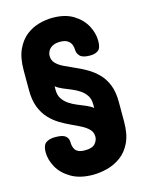

<svg xmlns="http://www.w3.org/2000/svg" viewBox="-120 -805 725 947"><g transform="rotate(-15 242.5 -331.0)"><path d="M237 69Q170 69 125.5 43Q81 17 59.5 -21.5Q38 -60 38 -99Q38 -134 55 -146.5Q72 -159 103 -159Q141 -159 155 -147Q169 -135 169 -118Q169 -108 171 -97.5Q173 -87 178.5 -78Q184 -69 196 -63.5Q208 -58 229 -58Q266 -58 280.5 -74.5Q295 -91 295 -110Q295 -132 281 -147Q267 -162 244 -174Q221 -186 193.5 -198.5Q166 -211 139 -227.5Q112 -244 89 -268.5Q66 -293 52 -329Q38 -365 38 -417V-517Q38 -582 57.5 -623.5Q77 -665 107.5 -688.5Q138 -712 173.5 -721.5Q209 -731 242 -731Q306 -731 348 -705Q390 -679 410.5 -640.5Q431 -602 431 -562Q431 -526 415.5 -514.5Q400 -503 374 -503Q336 -503 322.5 -517.5Q309 -532 309 -550Q309 -563 304 -576Q299 -589 285.5 -598Q272 -607 247 -607Q223 -607 208 -598.5Q193 -590 186.5 -577.5Q180 -565 180 -552Q180 -530 194.5 -515Q209 -500 233.5 -488Q258 -476 287 -463.5Q316 -451 344.5 -434.5Q373 -418 397.5 -393.5Q422 -369 436.5 -333Q451 -297 451 -245V-145Q451 -80 431 -38.5Q411 3 378.5 26.5Q346 50 308.5 59.5Q271 69 237 69ZM326 -248V-266Q326 -294 314 -312Q302 -330 283.5 -342.5Q265 -355 243 -364Q221 -373 200.5 -381.5Q180 -390 165 -402V-384Q165 -356 177 -338Q189 -320 207.5 -307.5Q226 -295 248 -286Q270 -277 290.5 -268.5Q311 -260 326 -248Z"/></g></svg>

Font: Dosis ExtraLight ExtraBold
Style: Regular
Weight: 800
Version: Version 3.001; ttfautohint (v1.8.2)